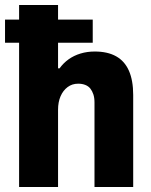

<svg xmlns="http://www.w3.org/2000/svg" viewBox="-22 -744 602 764"><path d="M54 0V-724H209V-472H215Q230 -493 251 -508Q272 -523 298.5 -531Q325 -539 355 -539Q406 -539 440 -520Q474 -501 491 -462.5Q508 -424 508 -366V0H354V-337Q354 -355 349.5 -368.5Q345 -382 337.5 -391.5Q330 -401 317.5 -406Q305 -411 289 -411Q265 -411 247 -397.5Q229 -384 219 -361Q209 -338 209 -307V0ZM-2 -574V-666H347V-574Z"/></svg>

Font: Archivo SemiCondensed ExtraBold
Style: Regular
Weight: 800
Width: 4
Designer: Hector Gatti
Foundry: Omnibus-Type
Version: Version 2.001